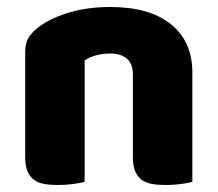

<svg xmlns="http://www.w3.org/2000/svg" viewBox="-20 -521 623 549"><path d="M360 -308Q360 -339 342.5 -353.5Q325 -368 295 -368Q275 -368 255.5 -363Q236 -358 222 -348V-1Q212 2 190.5 5Q169 8 146 8Q124 8 106.5 5Q89 2 77 -7Q65 -16 58.5 -31.5Q52 -47 52 -72V-372Q52 -399 63.5 -416Q75 -433 95 -447Q129 -471 180.5 -486Q232 -501 295 -501Q408 -501 469 -451.5Q530 -402 530 -314V-1Q520 2 498.5 5Q477 8 454 8Q432 8 414.5 5Q397 2 385 -7Q373 -16 366.5 -31.5Q360 -47 360 -72Z"/></svg>

Font: Baloo Chettan
Style: Regular
Weight: 400
Designer: Maithili Shingre and Ek Type
Foundry: Ek Type
Version: Version 1.443;PS 1.000;hotconv 16.6.51;makeotf.lib2.5.65220;